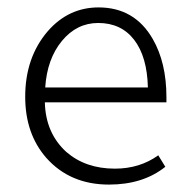

<svg xmlns="http://www.w3.org/2000/svg" viewBox="-20 -486 517 518"><path d="M429 -210H101Q103 -127 159 -76Q211 -31 290 -31Q357 -31 407 -67L426 -36Q366 12 274 12Q169 12 105 -60Q48 -125 48 -225Q48 -331 109 -402Q165 -466 246 -466Q343 -466 392 -381Q429 -317 429 -224ZM102 -250H379Q377 -333 342 -378.5Q307 -424 245 -424Q187 -424 147 -375.5Q107 -327 102 -250Z"/></svg>

Font: TajawalTap
Style: Regular
Weight: 300
Designer: Boutros Fonts
Foundry: Created by Boutros International 2017
Version: Version 2.700